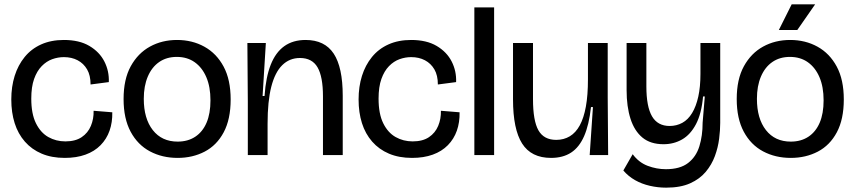

<svg xmlns="http://www.w3.org/2000/svg" viewBox="-20 -714 3937 884"><path d="M278 13Q218 13 172 -6.5Q126 -26 94.5 -62Q63 -98 47.5 -147Q32 -196 32 -256Q32 -315 47.5 -364.5Q63 -414 93.5 -451.5Q124 -489 169.5 -509.5Q215 -530 274 -530Q345 -530 391.5 -502.5Q438 -475 460.5 -431Q483 -387 481 -336L397 -325Q397 -367 381 -394.5Q365 -422 337.5 -436.5Q310 -451 274 -451Q247 -451 220.5 -441.5Q194 -432 172 -409.5Q150 -387 137 -350.5Q124 -314 124 -260Q124 -190 145.5 -146.5Q167 -103 202.5 -83Q238 -63 281 -63Q327 -63 356 -82.5Q385 -102 398.5 -134.5Q412 -167 411 -204L497 -197Q498 -151 484.5 -112.5Q471 -74 443 -45.5Q415 -17 373.5 -2Q332 13 278 13Z M798 13Q727 13 670.5 -17Q614 -47 581.5 -107.5Q549 -168 549 -258Q549 -349 582 -409Q615 -469 670.5 -499.5Q726 -530 795 -530Q865 -530 921 -499Q977 -468 1009.5 -407.5Q1042 -347 1042 -256Q1042 -165 1010 -105Q978 -45 922.5 -16Q867 13 798 13ZM798 -62Q845 -62 879 -84.5Q913 -107 931 -149Q949 -191 949 -252Q949 -314 930 -358.5Q911 -403 876.5 -427.5Q842 -452 794 -452Q747 -452 713 -428.5Q679 -405 660.5 -361.5Q642 -318 642 -259Q642 -168 683.5 -115Q725 -62 798 -62Z M1121 0V-245L1119 -516H1204L1189 -272H1198Q1204 -359 1226.5 -416Q1249 -473 1289 -501.5Q1329 -530 1387 -530Q1475 -530 1516.5 -467Q1558 -404 1558 -273V0H1467V-270Q1467 -361 1442 -404Q1417 -447 1361 -447Q1313 -447 1279.5 -414Q1246 -381 1229 -314.5Q1212 -248 1212 -144V0Z M1877 13Q1817 13 1771 -6.5Q1725 -26 1693.5 -62Q1662 -98 1646.5 -147Q1631 -196 1631 -256Q1631 -315 1646.5 -364.5Q1662 -414 1692.5 -451.5Q1723 -489 1768.5 -509.5Q1814 -530 1873 -530Q1944 -530 1990.5 -502.5Q2037 -475 2059.5 -431Q2082 -387 2080 -336L1996 -325Q1996 -367 1980 -394.5Q1964 -422 1936.5 -436.5Q1909 -451 1873 -451Q1846 -451 1819.5 -441.5Q1793 -432 1771 -409.5Q1749 -387 1736 -350.5Q1723 -314 1723 -260Q1723 -190 1744.5 -146.5Q1766 -103 1801.5 -83Q1837 -63 1880 -63Q1926 -63 1955 -82.5Q1984 -102 1997.5 -134.5Q2011 -167 2010 -204L2096 -197Q2097 -151 2083.5 -112.5Q2070 -74 2042 -45.5Q2014 -17 1972.5 -2Q1931 13 1877 13Z M2164 0V-680H2255V0Z M2517 13Q2426 13 2384 -53Q2342 -119 2342 -257V-516H2434V-258Q2434 -158 2459 -114Q2484 -70 2541 -70Q2576 -70 2603.5 -86.5Q2631 -103 2649.5 -137Q2668 -171 2677.5 -223.5Q2687 -276 2687 -349V-516H2778V-264L2780 0H2695L2710 -221H2701Q2692 -139 2669.5 -87.5Q2647 -36 2609.5 -11.5Q2572 13 2517 13Z M3047 150Q3009 150 2972 141.5Q2935 133 2904 115.5Q2873 98 2850 71L2893 -4Q2921 34 2962 49.5Q3003 65 3046 65Q3111 65 3148 36.5Q3185 8 3200 -40.5Q3215 -89 3215 -149L3225 -270H3217Q3210 -191 3184.5 -142.5Q3159 -94 3120.5 -72Q3082 -50 3035 -50Q2975 -50 2938 -80.5Q2901 -111 2883 -167Q2865 -223 2865 -299V-516H2956V-316Q2956 -223 2982 -178.5Q3008 -134 3063 -134Q3095 -134 3121.5 -148.5Q3148 -163 3166.5 -193.5Q3185 -224 3195 -269Q3205 -314 3205 -374V-516H3296V-148Q3296 -115 3291 -75Q3286 -35 3271.5 4.5Q3257 44 3229.5 77Q3202 110 3157.5 130Q3113 150 3047 150Z M3621 13Q3550 13 3493.5 -17Q3437 -47 3404.5 -107.5Q3372 -168 3372 -258Q3372 -349 3405 -409Q3438 -469 3493.5 -499.5Q3549 -530 3618 -530Q3688 -530 3744 -499Q3800 -468 3832.5 -407.5Q3865 -347 3865 -256Q3865 -165 3833 -105Q3801 -45 3745.5 -16Q3690 13 3621 13ZM3621 -62Q3668 -62 3702 -84.5Q3736 -107 3754 -149Q3772 -191 3772 -252Q3772 -314 3753 -358.5Q3734 -403 3699.5 -427.5Q3665 -452 3617 -452Q3570 -452 3536 -428.5Q3502 -405 3483.5 -361.5Q3465 -318 3465 -259Q3465 -168 3506.5 -115Q3548 -62 3621 -62ZM3651 -576H3566L3625 -694H3733Z"/></svg>

Font: Bricolage Grotesque 96pt ExtraBold 96pt
Style: Regular
Weight: 400
Version: Version 1.001;gftools[0.9.33.dev8+g029e19f]